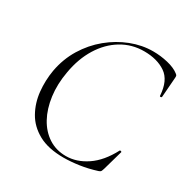

<svg xmlns="http://www.w3.org/2000/svg" viewBox="-150 -766 887 910"><g transform="rotate(30 293.0 -311.5)"><path d="M316 13Q232 13 178.5 -16.5Q125 -46 97.5 -95Q70 -144 64 -202.5Q58 -261 68 -319Q81 -390 116.5 -448Q152 -506 203 -548Q254 -590 313.5 -613Q373 -636 433 -636Q474 -636 514 -626.5Q554 -617 577 -599Q584 -594 585 -590Q586 -586 585 -575L577 -470Q576 -466 571 -466Q566 -466 566 -470Q561 -551 514.5 -583Q468 -615 396 -615Q329 -615 273.5 -581.5Q218 -548 180.5 -487.5Q143 -427 129 -346Q116 -274 124.5 -211Q133 -148 159 -100.5Q185 -53 226.5 -26Q268 1 322 1Q380 1 435 -36Q490 -73 530 -149Q532 -152 537 -150Q542 -148 540 -145L510 -39Q506 -26 503.5 -22Q501 -18 492 -15Q445 0 399.5 6.5Q354 13 316 13Z"/></g></svg>

Font: Cormorant Light Light
Style: Italic
Weight: 300
Italic angle: -10°
Version: Version 4.000